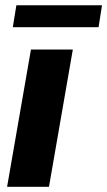

<svg xmlns="http://www.w3.org/2000/svg" viewBox="-20 -719 413 739"><path d="M260.3 -528.3 168.5 0H7.3L99.1 -528.3ZM372.6 -698.7 359.4 -614.3H29.3L43 -698.7Z"/></svg>

Font: Roboto Black
Style: Italic
Weight: 900
Italic angle: -12°
Designer: Christian Robertson
Foundry: Google
Version: Version 3.0; 2020